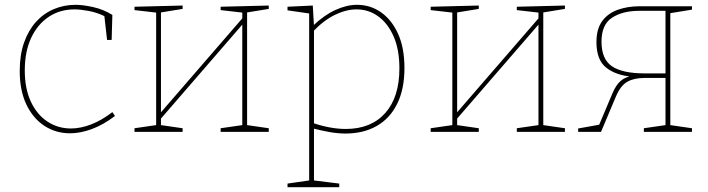

<svg xmlns="http://www.w3.org/2000/svg" viewBox="-20 -548 2941 798"><path d="M271 6Q212 6 164.5 -25Q117 -56 89.5 -114Q62 -172 62 -253Q62 -320 80 -371Q98 -422 129.5 -457Q161 -492 203.5 -510Q246 -528 294 -528Q325 -528 367.5 -518.5Q410 -509 447 -486L444 -382H425L413 -488L418 -479Q384 -496 349 -502.5Q314 -509 290 -509Q229 -509 182.5 -478Q136 -447 109.5 -390.5Q83 -334 83 -255Q83 -179 108.5 -125Q134 -71 177.5 -42.5Q221 -14 275 -14Q315 -14 359 -31Q403 -48 447 -82L458 -66Q409 -29 361.5 -11.5Q314 6 271 6Z M539 0V-15L636 -29L629 -21V-502L635 -495L539 -506V-520L739 -525V-511L641 -495L649 -502V-74L641 -72L996 -482L987 -465V-502L993 -495L897 -506V-520L1097 -525V-511L999 -495L1007 -502V-21L1000 -29L1097 -15V0H897V-15L994 -29L987 -21V-452L996 -456L641 -46L649 -61V-21L642 -29L739 -15V0Z M1175 230V215L1272 201L1265 209V-499L1272 -491L1175 -505V-520L1280 -525L1285 -439L1281 -441Q1327 -485 1374 -506.5Q1421 -528 1464 -528Q1519 -528 1563.5 -497Q1608 -466 1634.5 -407.5Q1661 -349 1661 -265Q1661 -178 1631 -117Q1601 -56 1546 -24.5Q1491 7 1416 7Q1385 7 1350.5 1Q1316 -5 1278 -15L1285 -21V209L1277 201L1390 215V230ZM1417 -12Q1522 -12 1581 -78Q1640 -144 1640 -264Q1640 -342 1616 -396.5Q1592 -451 1552 -480Q1512 -509 1462 -509Q1419 -509 1372.5 -486.5Q1326 -464 1281 -417L1285 -430V-28L1280 -37Q1354 -12 1417 -12Z M1770 0V-15L1867 -29L1860 -21V-502L1866 -495L1770 -506V-520L1970 -525V-511L1872 -495L1880 -502V-74L1872 -72L2227 -482L2218 -465V-502L2224 -495L2128 -506V-520L2328 -525V-511L2230 -495L2238 -502V-21L2231 -29L2328 -15V0H2128V-15L2225 -29L2218 -21V-452L2227 -456L1872 -46L1880 -61V-21L1873 -29L1970 -15V0Z M2383 0V-14L2478 -31L2468 -24L2525 -159Q2540 -195 2560 -212Q2580 -229 2610 -233V-229Q2542 -234 2500.5 -266Q2459 -298 2459 -373Q2459 -428 2483 -460.5Q2507 -493 2548 -507.5Q2589 -522 2639 -522H2856V-508L2758 -492L2766 -499V-21L2759 -29L2856 -15V0H2656V-15L2753 -29L2746 -21V-230L2752 -224H2658Q2615 -224 2587 -208Q2559 -192 2540 -147L2478 0ZM2746 -237V-512L2755 -503H2636Q2568 -503 2524 -474.5Q2480 -446 2480 -375Q2480 -302 2523.5 -272.5Q2567 -243 2659 -243H2752Z"/></svg>

Font: Bitter Thin
Style: Regular
Weight: 100
Designer: Sol Matas, and Bitter project Authors
Foundry: Sol Matas
Version: Version 2.002